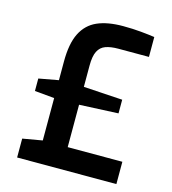

<svg xmlns="http://www.w3.org/2000/svg" viewBox="-110 -833 829 923"><g transform="rotate(15 304.5 -371.0)"><path d="M60 0V-94L158 -111V-322L60 -331V-393L158 -411V-504Q158 -593 184 -645Q210 -697 261 -719.5Q312 -742 389 -742Q437 -742 478.5 -738Q520 -734 547 -730V-631H395Q357 -631 332 -622Q307 -613 294.5 -588.5Q282 -564 282 -517V-411L476 -399V-331L282 -322V-111H554V0Z"/></g></svg>

Font: Exo Thin SemiBold
Style: Regular
Weight: 600
Version: Version 2.000